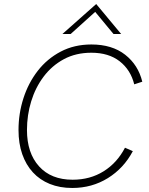

<svg xmlns="http://www.w3.org/2000/svg" viewBox="-20 -926 739 954"><path d="M339 8Q277 8 227.5 -12Q178 -32 143.5 -69.5Q109 -107 90.5 -160Q72 -213 72 -280Q72 -362 96.5 -438Q121 -514 167.5 -574Q214 -634 281.5 -669.5Q349 -705 434 -705Q537 -705 602 -654Q667 -603 687 -520L647 -507Q629 -579 574.5 -621.5Q520 -664 434 -664Q357 -664 297.5 -632Q238 -600 197 -545.5Q156 -491 135 -422.5Q114 -354 114 -280Q114 -166 174 -99.5Q234 -33 341 -33Q428 -33 495 -75Q562 -117 601 -192L640 -175Q595 -90 516 -41Q437 8 339 8ZM290 -757 458 -906 582 -757H544L453 -867L331 -757Z"/></svg>

Font: Hanken Grotesk ExtraLight
Style: Italic
Weight: 250
Italic angle: -8°
Designer: Alfredo Marco Pradil
Foundry: Hanken Design Co.
Version: Version 3.013